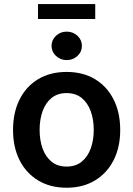

<svg xmlns="http://www.w3.org/2000/svg" viewBox="-20 -903 649 935"><path d="M304.2 11.2Q224.6 11.2 166 -24.2Q107.4 -59.6 75.4 -122.8Q43.5 -186 43.5 -270Q43.5 -355 75.4 -418.7Q107.4 -482.4 166 -517.6Q224.6 -552.7 304.2 -552.7Q383.8 -552.7 442.4 -517.6Q501 -482.4 533.2 -418.7Q565.4 -355 565.4 -270Q565.4 -186 533.2 -122.8Q501 -59.6 442.4 -24.2Q383.8 11.2 304.2 11.2ZM304.2 -91.8Q348.6 -91.8 377.9 -115.7Q407.2 -139.6 421.9 -180.2Q436.5 -220.7 436.5 -270.5Q436.5 -320.8 421.9 -361.3Q407.2 -401.9 377.9 -425.8Q348.6 -449.7 304.2 -449.7Q260.3 -449.7 231 -425.8Q201.7 -401.9 187.3 -361.3Q172.9 -320.8 172.9 -270.5Q172.9 -220.7 187.3 -180.2Q201.7 -139.6 231 -115.7Q260.3 -91.8 304.2 -91.8ZM443.8 -883.3V-810.5H165V-883.3ZM304.7 -610.4Q274.4 -610.4 252.7 -630.6Q231 -650.9 231 -679.7Q231 -708.5 252.7 -728.8Q274.4 -749 304.7 -749Q335.4 -749 357.2 -728.8Q378.9 -708.5 378.9 -679.7Q378.9 -650.9 357.2 -630.6Q335.4 -610.4 304.7 -610.4Z"/></svg>

Font: Inter-SemiBold
Style: Regular
Weight: 600
Designer: Rasmus Andersson
Foundry: rsms
Version: Version 4.000;git-a52131595